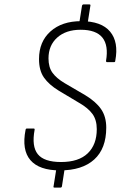

<svg xmlns="http://www.w3.org/2000/svg" viewBox="-20 -762 600 871"><path d="M252 11Q158 11 118 -35.5Q78 -82 96 -173Q97 -179 102 -179H133Q138 -179 137 -173Q123 -98 151.5 -62.5Q180 -27 257 -27Q337 -27 378 -66.5Q419 -106 419 -176Q419 -218 399.5 -245Q380 -272 338 -296L246 -351Q202 -378 179.5 -410Q157 -442 157 -494Q157 -573 209 -619.5Q261 -666 348 -666Q440 -666 479.5 -618.5Q519 -571 503 -487Q503 -480 497 -480H466Q461 -480 461 -486Q473 -556 444.5 -591.5Q416 -627 346 -627Q279 -627 239.5 -591.5Q200 -556 200 -497Q200 -457 218 -432Q236 -407 273 -385L367 -330Q415 -301 438.5 -267Q462 -233 462 -183Q462 -88 407.5 -38.5Q353 11 252 11ZM227 89Q221 89 223 83L236 1L274 -1L261 83Q260 89 254 89ZM339 -654 352 -736Q354 -742 359 -742H385Q392 -742 390 -736L377 -653Z"/></svg>

Font: Sofia Sans Semi Condensed ExtraLight
Style: Italic
Weight: 250
Italic angle: -9°
Version: Version 4.100